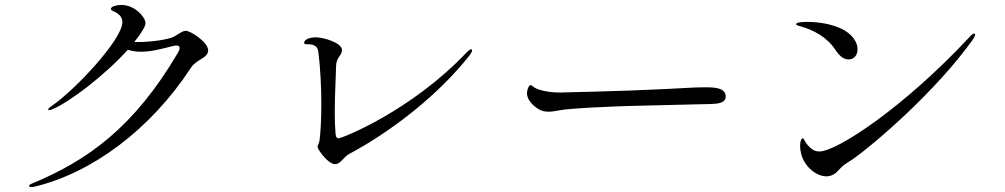

<svg xmlns="http://www.w3.org/2000/svg" viewBox="-20 -756 4040 772"><path d="M727 -632C714 -632 704 -623 682 -610C660 -597 588 -587 535 -587H520C534 -605 546 -621 555 -637C561 -647 565 -655 565 -663C565 -687 522 -736 469 -736C457 -736 444 -734 435 -730C430 -728 426 -724 426 -720C426 -717 428 -714 436 -711C459 -701 472 -687 472 -667C472 -596 278 -391 188 -330C178 -323 174 -320 174 -316C174 -314 176 -313 178 -313C181 -313 186 -315 191 -317C260 -345 404 -456 494 -556C512 -550 530 -548 548 -548C587 -548 628 -559 676 -571C685 -573 686 -573 690 -573C698 -573 702 -570 702 -563C702 -559 701 -554 696 -545C519 -243 330 -110 111 -19C101 -15 97 -12 97 -9C97 -6 99 -4 106 -4C109 -4 112 -4 117 -5C350 -60 586 -236 748 -484C770 -518 817 -522 817 -554C817 -585 748 -632 727 -632Z M1327 -96C1350 -96 1361 -125 1384 -137C1425 -158 1681 -298 1867 -532C1871 -537 1878 -547 1878 -553C1878 -556 1877 -558 1875 -558C1871 -558 1864 -553 1857 -546C1636 -312 1357 -200 1341 -200C1332 -200 1330 -209 1329 -221C1327 -244 1326 -273 1326 -304C1326 -376 1331 -456 1331 -485C1331 -529 1355 -530 1355 -555C1355 -584 1281 -606 1249 -606C1234 -606 1203 -601 1203 -583C1203 -578 1210 -578 1219 -578C1235 -578 1257 -574 1260 -548C1268 -484 1272 -407 1272 -338C1272 -277 1269 -224 1265 -193C1263 -177 1257 -174 1257 -165C1257 -155 1299 -96 1327 -96Z M2187 -307C2198 -307 2212 -309 2227 -312C2268 -321 2447 -328 2512 -330C2537 -331 2791 -337 2802 -337C2824 -337 2847 -338 2857 -339C2879 -341 2898 -348 2898 -367C2898 -403 2855 -405 2815 -405C2751 -405 2751 -401 2514 -392C2467 -390 2247 -384 2233 -384C2202 -384 2174 -387 2143 -397C2135 -400 2127 -405 2122 -409C2118 -412 2116 -414 2113 -414C2107 -414 2099 -396 2099 -381C2099 -352 2127 -328 2146 -317C2158 -309 2171 -307 2187 -307Z M3392 -517C3415 -517 3428 -535 3428 -558C3428 -579 3417 -603 3390 -624C3346 -658 3273 -668 3227 -668C3212 -668 3181 -667 3181 -659C3181 -655 3188 -653 3199 -650C3250 -636 3305 -607 3338 -557C3355 -531 3372 -517 3392 -517ZM3201 -139C3212 -90 3259 -47 3303 -47C3320 -47 3336 -54 3351 -71C3375 -97 3378 -95 3409 -116C3496 -177 3743 -389 3891 -596C3897 -605 3901 -612 3901 -617C3901 -619 3900 -621 3897 -621C3893 -621 3886 -616 3881 -610C3611 -320 3343 -147 3275 -147C3251 -147 3240 -160 3232 -168C3213 -187 3214 -200 3207 -200C3203 -200 3197 -189 3197 -170C3197 -162 3198 -151 3201 -139Z"/></svg>

Font: Shippori Mincho OTF
Style: Regular
Weight: 400
Designer: FONTDASU
Foundry: FONTDASU / Google Inc. / but / Adobe
Version: Version 3.300;hotconv 1.0.109;makeotfexe 2.5.65596